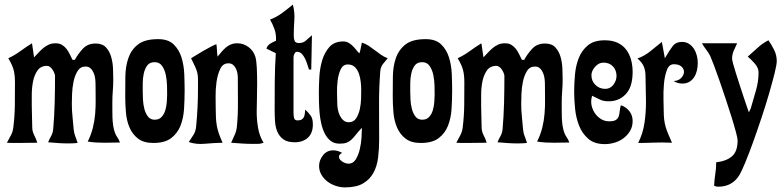

<svg xmlns="http://www.w3.org/2000/svg" viewBox="-20 -620 3406 834"><path d="M222 -432Q238 -432 249.5 -425Q261 -418 269 -407.5Q277 -397 283 -384.5Q289 -372 295 -360H305Q319 -386 340 -408.5Q361 -431 395 -431Q425 -431 440.5 -414Q456 -397 463 -372.5Q470 -348 471 -320.5Q472 -293 472 -273Q472 -249 470 -225Q468 -201 468 -177Q468 -162 468 -145Q468 -128 468.5 -110Q469 -92 471.5 -75Q474 -58 479 -44Q484 -31 490 -23Q496 -15 501 -1L435 0Q416 0 398 -1Q380 -2 361 -5Q376 -35 383.5 -65.5Q391 -96 393.5 -127Q396 -158 395.5 -190Q395 -222 395 -255Q395 -265 393.5 -278Q392 -291 387 -303Q382 -315 373.5 -323Q365 -331 352 -331Q329 -331 317 -311.5Q305 -292 299.5 -265.5Q294 -239 293 -211.5Q292 -184 292 -169Q292 -140 295 -113Q298 -86 300 -58Q302 -40 307 -28Q312 -16 317 1Q307 2 297.5 2.5Q288 3 278 3Q255 3 233.5 1.5Q212 0 189 -2Q195 -17 202 -29Q209 -41 211 -58Q216 -115 217.5 -173Q219 -231 219 -289Q219 -295 216 -302.5Q213 -310 208.5 -317Q204 -324 197.5 -329Q191 -334 185 -334Q157 -334 143 -314Q129 -294 123.5 -266Q118 -238 118 -208Q118 -178 118 -159Q118 -136 119 -113.5Q120 -91 120 -68Q120 -49 128.5 -33Q137 -17 142 0Q120 0 98 0.5Q76 1 54 1Q43 1 32 1Q21 1 10 0Q19 -17 27.5 -32.5Q36 -48 38 -68Q44 -116 44.5 -165Q45 -214 45 -262Q45 -295 39 -317Q33 -339 16 -367Q44 -380 68.5 -398Q93 -416 119 -432L128 -371Q138 -381 148 -392Q158 -403 169 -412Q180 -421 192.5 -426.5Q205 -432 222 -432Z M667 -450Q711 -450 734.5 -427Q758 -404 768.5 -370Q779 -336 780.5 -297Q782 -258 782 -227Q782 -188 779.5 -147.5Q777 -107 764 -74Q751 -41 723.5 -20Q696 1 646 1Q604 1 579.5 -18Q555 -37 542.5 -66.5Q530 -96 527 -131.5Q524 -167 524 -199Q524 -242 524.5 -286.5Q525 -331 537.5 -367.5Q550 -404 579.5 -427Q609 -450 667 -450ZM600 -221Q600 -208 601 -187.5Q602 -167 607 -147.5Q612 -128 622.5 -114Q633 -100 652 -100Q671 -100 682 -112Q693 -124 698 -141Q703 -158 704.5 -176.5Q706 -195 706 -209Q706 -223 705.5 -246.5Q705 -270 700.5 -293Q696 -316 684.5 -333Q673 -350 652 -350Q630 -350 619.5 -335.5Q609 -321 604.5 -300.5Q600 -280 600 -258Q600 -236 600 -221Z M925 -374Q934 -385 943 -395.5Q952 -406 961.5 -414Q971 -422 983 -427Q995 -432 1011 -432Q1037 -432 1059 -416Q1081 -400 1089 -374Q1094 -358 1095.5 -325.5Q1097 -293 1097 -257Q1097 -221 1096 -187Q1095 -153 1095 -134Q1095 -100 1101 -64.5Q1107 -29 1125 0Q1112 5 1100.5 5Q1089 5 1079 5Q1055 5 1031.5 3.5Q1008 2 984 0Q992 -19 999.5 -34.5Q1007 -50 1009 -71Q1014 -120 1013.5 -177Q1013 -234 1013 -283Q1013 -292 1011 -303Q1009 -314 1004 -323.5Q999 -333 991.5 -339Q984 -345 972 -345Q948 -345 936.5 -320.5Q925 -296 920.5 -264Q916 -232 916.5 -199Q917 -166 917 -150Q917 -126 918 -108Q919 -90 922 -73Q925 -56 931 -39Q937 -22 947 0Q907 1 869.5 4.5Q832 8 800 -3Q811 -20 820.5 -34.5Q830 -49 832 -71Q836 -113 838 -153Q840 -193 840 -235Q840 -262 840 -277Q840 -292 837 -304Q834 -316 828 -329.5Q822 -343 810 -367Q817 -371 833 -381Q849 -391 866.5 -401Q884 -411 899.5 -419Q915 -427 920 -428Q922 -414 922.5 -401Q923 -388 925 -374Z M1153 -535Q1182 -546 1205.5 -563.5Q1229 -581 1252 -600Q1261 -567 1258.5 -532.5Q1256 -498 1256 -464Q1256 -451 1260 -442Q1264 -433 1279 -433Q1297 -433 1309.5 -444.5Q1322 -456 1335 -467L1332 -318H1322Q1319 -327 1315 -340Q1311 -353 1305 -365.5Q1299 -378 1290.5 -386.5Q1282 -395 1270 -395Q1263 -395 1259 -386.5Q1255 -378 1255 -372V-127Q1255 -118 1257.5 -107.5Q1260 -97 1272 -97Q1284 -97 1290.5 -101Q1297 -105 1300 -111.5Q1303 -118 1304 -126.5Q1305 -135 1306 -144Q1323 -128 1331 -115.5Q1339 -103 1339 -79Q1339 -42 1317.5 -22Q1296 -2 1260 -2Q1228 -2 1210.5 -15Q1193 -28 1184.5 -48.5Q1176 -69 1174.5 -94.5Q1173 -120 1173 -144Q1173 -206 1173.5 -266.5Q1174 -327 1178 -389Q1167 -394 1157.5 -399Q1148 -404 1137 -409Q1142 -423 1154 -430.5Q1166 -438 1179 -443V-453Q1179 -475 1171.5 -495.5Q1164 -516 1153 -535Z M1471 -440Q1483 -440 1492.5 -435Q1502 -430 1510.5 -422Q1519 -414 1526 -405Q1533 -396 1541 -388Q1545 -399 1547 -411Q1549 -423 1552 -435Q1568 -430 1581.5 -421Q1595 -412 1608 -402Q1621 -392 1634.5 -382.5Q1648 -373 1664 -367Q1653 -354 1643.5 -342Q1634 -330 1632 -313Q1626 -238 1626.5 -163.5Q1627 -89 1627 -14Q1627 26 1622.5 63.5Q1618 101 1602.5 130Q1587 159 1557.5 176.5Q1528 194 1478 194Q1459 194 1439 187.5Q1419 181 1403 169Q1387 157 1376.5 139.5Q1366 122 1366 101Q1366 76 1383 54.5Q1400 33 1427 33Q1438 33 1447.5 36Q1457 39 1466 44Q1453 51 1452.5 59.5Q1452 68 1458.5 75Q1465 82 1475 86.5Q1485 91 1494 91Q1514 91 1525.5 72Q1537 53 1543 27.5Q1549 2 1550.5 -24.5Q1552 -51 1552 -65Q1535 -47 1525 -34Q1515 -21 1505.5 -12.5Q1496 -4 1485 0Q1474 4 1455 4Q1432 4 1416.5 -8Q1401 -20 1391 -39.5Q1381 -59 1375.5 -83Q1370 -107 1368 -131.5Q1366 -156 1365.5 -178.5Q1365 -201 1365 -217Q1365 -245 1367 -283.5Q1369 -322 1379 -356.5Q1389 -391 1410.5 -415.5Q1432 -440 1471 -440ZM1445 -170Q1445 -159 1447.5 -145Q1450 -131 1456 -118.5Q1462 -106 1471.5 -97.5Q1481 -89 1495 -89Q1516 -89 1527 -106Q1538 -123 1543 -146Q1548 -169 1548.5 -193Q1549 -217 1549 -231Q1549 -245 1547 -264Q1545 -283 1539 -300Q1533 -317 1521.5 -328.5Q1510 -340 1491 -340Q1470 -340 1460 -319Q1450 -298 1446.5 -269.5Q1443 -241 1444 -213Q1445 -185 1445 -170Z M1829 -450Q1873 -450 1896.5 -427Q1920 -404 1930.5 -370Q1941 -336 1942.5 -297Q1944 -258 1944 -227Q1944 -188 1941.5 -147.5Q1939 -107 1926 -74Q1913 -41 1885.5 -20Q1858 1 1808 1Q1766 1 1741.5 -18Q1717 -37 1704.5 -66.5Q1692 -96 1689 -131.5Q1686 -167 1686 -199Q1686 -242 1686.5 -286.5Q1687 -331 1699.5 -367.5Q1712 -404 1741.5 -427Q1771 -450 1829 -450ZM1762 -221Q1762 -208 1763 -187.5Q1764 -167 1769 -147.5Q1774 -128 1784.5 -114Q1795 -100 1814 -100Q1833 -100 1844 -112Q1855 -124 1860 -141Q1865 -158 1866.5 -176.5Q1868 -195 1868 -209Q1868 -223 1867.5 -246.5Q1867 -270 1862.5 -293Q1858 -316 1846.5 -333Q1835 -350 1814 -350Q1792 -350 1781.5 -335.5Q1771 -321 1766.5 -300.5Q1762 -280 1762 -258Q1762 -236 1762 -221Z M2174 -432Q2190 -432 2201.5 -425Q2213 -418 2221 -407.5Q2229 -397 2235 -384.5Q2241 -372 2247 -360H2257Q2271 -386 2292 -408.5Q2313 -431 2347 -431Q2377 -431 2392.5 -414Q2408 -397 2415 -372.5Q2422 -348 2423 -320.5Q2424 -293 2424 -273Q2424 -249 2422 -225Q2420 -201 2420 -177Q2420 -162 2420 -145Q2420 -128 2420.5 -110Q2421 -92 2423.5 -75Q2426 -58 2431 -44Q2436 -31 2442 -23Q2448 -15 2453 -1L2387 0Q2368 0 2350 -1Q2332 -2 2313 -5Q2328 -35 2335.5 -65.5Q2343 -96 2345.5 -127Q2348 -158 2347.5 -190Q2347 -222 2347 -255Q2347 -265 2345.5 -278Q2344 -291 2339 -303Q2334 -315 2325.5 -323Q2317 -331 2304 -331Q2281 -331 2269 -311.5Q2257 -292 2251.5 -265.5Q2246 -239 2245 -211.5Q2244 -184 2244 -169Q2244 -140 2247 -113Q2250 -86 2252 -58Q2254 -40 2259 -28Q2264 -16 2269 1Q2259 2 2249.5 2.5Q2240 3 2230 3Q2207 3 2185.5 1.5Q2164 0 2141 -2Q2147 -17 2154 -29Q2161 -41 2163 -58Q2168 -115 2169.5 -173Q2171 -231 2171 -289Q2171 -295 2168 -302.5Q2165 -310 2160.5 -317Q2156 -324 2149.5 -329Q2143 -334 2137 -334Q2109 -334 2095 -314Q2081 -294 2075.5 -266Q2070 -238 2070 -208Q2070 -178 2070 -159Q2070 -136 2071 -113.5Q2072 -91 2072 -68Q2072 -49 2080.5 -33Q2089 -17 2094 0Q2072 0 2050 0.5Q2028 1 2006 1Q1995 1 1984 1Q1973 1 1962 0Q1971 -17 1979.5 -32.5Q1988 -48 1990 -68Q1996 -116 1996.5 -165Q1997 -214 1997 -262Q1997 -295 1991 -317Q1985 -339 1968 -367Q1996 -380 2020.5 -398Q2045 -416 2071 -432L2080 -371Q2090 -381 2100 -392Q2110 -403 2121 -412Q2132 -421 2144.5 -426.5Q2157 -432 2174 -432Z M2607 -445Q2639 -445 2662 -434.5Q2685 -424 2699.5 -405Q2714 -386 2721 -361Q2728 -336 2728 -307Q2728 -281 2722.5 -258Q2717 -235 2704 -218Q2691 -201 2671 -190.5Q2651 -180 2623 -180Q2601 -180 2586 -187.5Q2571 -195 2552 -204Q2550 -198 2549 -191.5Q2548 -185 2548 -179Q2548 -163 2554 -147.5Q2560 -132 2570.5 -120Q2581 -108 2595 -100.5Q2609 -93 2626 -93Q2647 -93 2656 -99.5Q2665 -106 2668 -116Q2671 -126 2672 -138.5Q2673 -151 2677 -163Q2700 -155 2714 -137Q2728 -119 2728 -94Q2728 -70 2717 -51.5Q2706 -33 2689 -20Q2672 -7 2650.5 -0.5Q2629 6 2607 6Q2562 6 2535.5 -17Q2509 -40 2495.5 -74Q2482 -108 2478 -148Q2474 -188 2474 -221Q2474 -256 2477.5 -295.5Q2481 -335 2494 -368Q2507 -401 2533.5 -423Q2560 -445 2607 -445ZM2549 -293Q2549 -268 2566.5 -251Q2584 -234 2609 -234Q2631 -234 2644.5 -252Q2658 -270 2658 -290Q2658 -315 2642.5 -331.5Q2627 -348 2601 -348Q2581 -348 2565 -330Q2549 -312 2549 -293Z M2942 -438Q2960 -438 2973 -429.5Q2986 -421 2994.5 -407.5Q3003 -394 3007 -378Q3011 -362 3011 -347Q3011 -331 3007.5 -315Q3004 -299 2996 -286Q2988 -273 2975 -265Q2962 -257 2944 -257Q2923 -257 2906 -268Q2927 -269 2938.5 -281Q2950 -293 2951 -306Q2952 -319 2941 -330Q2930 -341 2907 -341Q2886 -341 2876.5 -315Q2867 -289 2864 -255Q2861 -221 2862 -188Q2863 -155 2863 -141Q2863 -118 2865 -101Q2867 -84 2871.5 -68.5Q2876 -53 2883 -37Q2890 -21 2899 0Q2854 -2 2819.5 -0.5Q2785 1 2752 1Q2773 -41 2779.5 -86Q2786 -131 2786 -177Q2786 -205 2785 -232.5Q2784 -260 2784 -288Q2784 -313 2776.5 -331Q2769 -349 2749 -366Q2780 -377 2805 -397.5Q2830 -418 2855 -438L2868 -367Q2887 -400 2901.5 -419Q2916 -438 2942 -438Z M3228 -374Q3250 -393 3271 -412.5Q3292 -432 3318 -445Q3332 -425 3343 -402.5Q3354 -380 3354 -355Q3354 -339 3344.5 -301Q3335 -263 3320.5 -213Q3306 -163 3287.5 -107.5Q3269 -52 3251 -2Q3233 48 3217 86.5Q3201 125 3192 140Q3161 191 3100 191Q3090 191 3082 187Q3083 161 3087 136Q3091 111 3091 85Q3135 80 3159.5 59Q3184 38 3184 -10Q3184 -19 3176.5 -47Q3169 -75 3157.5 -112Q3146 -149 3132 -191Q3118 -233 3105 -270.5Q3092 -308 3081 -337Q3070 -366 3065 -377Q3057 -392 3047 -405Q3037 -418 3029 -432H3182Q3174 -416 3167 -399.5Q3160 -383 3160 -365Q3160 -360 3164.5 -343Q3169 -326 3176.5 -302.5Q3184 -279 3192.5 -252.5Q3201 -226 3209 -202Q3217 -178 3223.5 -159Q3230 -140 3233 -132L3241 -149Q3252 -187 3263.5 -226.5Q3275 -266 3275 -306Q3275 -325 3258.5 -344Q3242 -363 3228 -374Z"/></svg>

Font: Fette Mikado
Style: Regular
Weight: 400
Designer: Peter Wiegel
Foundry: Peter Wiegel
Version: Version 1.000